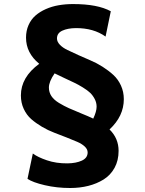

<svg xmlns="http://www.w3.org/2000/svg" viewBox="-20 -837 716 951"><path d="M567.4 -89.8Q567.4 -42 547.4 -5.6Q527.3 30.8 493.2 52Q459 73.2 417.2 83.7Q375.5 94.2 327.6 94.2Q261.2 94.2 201.7 80.3Q142.1 66.4 116.2 48.8L142.6 -76.7Q166.5 -58.6 212.4 -43Q258.3 -27.3 314 -27.8Q356.9 -28.3 385.5 -41.5Q414.1 -54.7 414.1 -82Q414.1 -97.7 399.9 -111.1Q385.7 -124.5 362.5 -134.5Q339.4 -144.5 309.6 -156.2Q279.8 -168 248.8 -179.7Q217.8 -191.4 188 -209Q158.2 -226.6 135 -246.8Q111.8 -267.1 97.7 -297.4Q83.5 -327.6 83.5 -364.3Q83.5 -454.6 174.3 -521Q108.9 -574.7 108.9 -650.4Q108.9 -684.6 121.3 -712.6Q133.8 -740.7 155.5 -759.8Q177.2 -778.8 207 -792Q236.8 -805.2 270.5 -811Q304.2 -816.9 341.8 -816.9Q463.9 -816.9 528.8 -781.2L502.9 -655.8Q443.8 -698.2 355.5 -697.8Q314.9 -697.3 288.6 -685.1Q262.2 -672.9 262.2 -646.5Q262.2 -630.4 276.4 -615.5Q290.5 -600.6 314 -589.4Q337.4 -578.1 366.9 -564.7Q396.5 -551.3 427.7 -538.1Q459 -524.9 488.5 -506.1Q518.1 -487.3 541.5 -465.8Q564.9 -444.3 579.1 -413.3Q593.3 -382.3 593.3 -345.7Q593.3 -261.7 522.5 -195.8Q567.4 -151.9 567.4 -89.8ZM458.5 -308.6Q458.5 -328.6 449.2 -346.4Q439.9 -364.3 426.8 -377Q413.6 -389.6 390.1 -404.1Q366.7 -418.5 348.1 -427.2Q329.6 -436 298.8 -450.4Q268.1 -464.8 250.5 -473.6Q222.2 -432.6 222.2 -403.3Q222.2 -379.9 234.6 -361.1Q247.1 -342.3 272.2 -327.1Q297.4 -312 321 -301.3Q344.7 -290.5 382.1 -275.4Q419.4 -260.3 441.9 -249.5Q458.5 -285.2 458.5 -308.6Z"/></svg>

Font: HaufeMerriweatherSans
Style: Bold
Weight: 700
Designer: Eben Sorkin
Foundry: Eben Sorkin
Version: Version 1.56